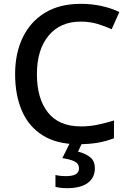

<svg xmlns="http://www.w3.org/2000/svg" viewBox="-20 -744 675 1004"><path d="M402 -631Q295 -631 234 -557.5Q173 -484 173 -356Q173 -229 230.5 -156Q288 -83 403 -83Q449 -83 491.5 -92Q534 -101 576 -114V-21Q534 -5 490.5 2.5Q447 10 388 10Q278 10 204.5 -35.5Q131 -81 95 -163.5Q59 -246 59 -357Q59 -465 99 -548Q139 -631 215.5 -677.5Q292 -724 403 -724Q457 -724 509 -713Q561 -702 604 -681L564 -591Q530 -607 489.5 -619Q449 -631 402 -631ZM476 136Q476 185 439 212.5Q402 240 331 240Q312 240 296 238Q280 236 270 233V171Q293 177 326 177Q358 177 375.5 167.5Q393 158 393 136Q393 111 368.5 99.5Q344 88 306 83L347 0H411L388 49Q423 57 449.5 76.5Q476 96 476 136Z"/></svg>

Font: Noto Sans Lao Medium
Style: Regular
Weight: 500
Designer: Monotype Design Team
Foundry: Monotype Imaging Inc.
Version: Version 2.003; ttfautohint (v1.8.4.7-5d5b)